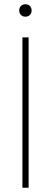

<svg xmlns="http://www.w3.org/2000/svg" viewBox="-20 -879 239 899"><path d="M114 -704V0H85V-704ZM99 -859Q112 -859 120 -851Q128 -843 128 -830Q128 -817 120 -809Q112 -801 99 -801Q86 -801 78 -809Q70 -817 70 -830Q70 -843 78 -851Q86 -859 99 -859Z"/></svg>

Font: Prodigy Sans ExtraLight
Style: Regular
Weight: 200
Designer: Wei Huang
Foundry: Wei Huang
Version: Version 1.003; ttfautohint (v1.8.3)